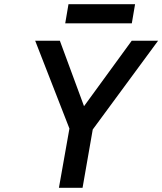

<svg xmlns="http://www.w3.org/2000/svg" viewBox="-20 -894 772 914"><path d="M260.5 0 310.5 -282 147.5 -700H265L380 -388.5L607 -700H732.5L421.5 -277.5L373 0ZM290.5 -783 306 -874H623L607.5 -783Z"/></svg>

Font: Overpass SemiBold
Style: Italic
Weight: 600
Italic angle: -10°
Designer: Delve Withrington, Dave Bailey, Thomas Jockin
Foundry: Delve Fonts LLC
Version: Version 4.000